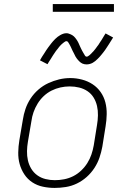

<svg xmlns="http://www.w3.org/2000/svg" viewBox="-20 -914 640 942"><path d="M248 8Q219 8 190.5 2Q162 -4 138.5 -19.5Q115 -35 99.5 -58.5Q84 -82 76.5 -109Q69 -136 69.5 -166Q70 -196 75 -226L92 -326Q96 -353 105 -379.5Q114 -406 130 -430.5Q146 -455 168.5 -474.5Q191 -494 217 -506Q243 -518 270 -524.5Q297 -531 325 -531Q354 -531 382.5 -523.5Q411 -516 434.5 -500.5Q458 -485 474 -462Q490 -439 497 -411.5Q504 -384 503.5 -354Q503 -324 498 -294L482 -194Q477 -167 468 -140.5Q459 -114 443 -89.5Q427 -65 405 -45.5Q383 -26 357 -13.5Q331 -1 303 3.5Q275 8 248 8ZM249 -30Q272 -30 295 -34.5Q318 -39 339 -49.5Q360 -60 378 -77Q396 -94 408.5 -114Q421 -134 428.5 -156Q436 -178 440 -201L456 -301Q460 -324 460.5 -348Q461 -372 456 -394Q451 -416 439.5 -435Q428 -454 409.5 -466.5Q391 -479 368.5 -484.5Q346 -490 322 -490Q299 -490 276.5 -485Q254 -480 233 -469.5Q212 -459 194.5 -442.5Q177 -426 164.5 -405.5Q152 -385 144.5 -363.5Q137 -342 134 -319L117 -219Q113 -196 112.5 -172.5Q112 -149 117 -127Q122 -105 133.5 -86Q145 -67 163 -54Q181 -41 203.5 -35.5Q226 -30 249 -30ZM405 -598Q400 -598 394.5 -599Q389 -600 384.5 -602Q380 -604 376 -607Q372 -610 368.5 -613.5Q365 -617 362 -620.5Q359 -624 356 -628Q353 -632 350.5 -636.5Q348 -641 346 -645.5Q344 -650 341.5 -654.5Q339 -659 337 -663Q335 -667 332.5 -672.5Q330 -678 328 -682.5Q326 -687 323.5 -691.5Q321 -696 319 -699.5Q317 -703 314 -707.5Q311 -712 306 -712Q302 -712 298.5 -709.5Q295 -707 291.5 -704.5Q288 -702 283 -697.5Q278 -693 276 -690.5Q274 -688 272 -686Q270 -684 268 -681Q266 -678 263.5 -675Q261 -672 258.5 -669Q256 -666 253.5 -662.5Q251 -659 248.5 -655Q246 -651 243 -647Q240 -643 237.5 -638.5Q235 -634 232 -629.5Q229 -625 226 -620Q223 -615 219.5 -610Q216 -605 213 -599L176 -618Q181 -628 186.5 -636Q192 -644 197 -652Q202 -660 206.5 -667Q211 -674 215.5 -680Q220 -686 224.5 -692Q229 -698 233 -703Q237 -708 241 -712.5Q245 -717 251 -723Q257 -729 263 -733.5Q269 -738 276 -742Q283 -746 290.5 -748.5Q298 -751 306 -751Q311 -751 316 -749.5Q321 -748 325.5 -746Q330 -744 334.5 -741.5Q339 -739 342.5 -735.5Q346 -732 349 -728.5Q352 -725 355 -720.5Q358 -716 360.5 -712Q363 -708 365 -703.5Q367 -699 369 -694.5Q371 -690 373 -685.5Q375 -681 377.5 -676Q380 -671 382.5 -666Q385 -661 387.5 -657Q390 -653 392 -649.5Q394 -646 397 -641Q400 -636 405 -636Q409 -636 412.5 -638.5Q416 -641 419.5 -643.5Q423 -646 427.5 -651Q432 -656 434 -658Q436 -660 438.5 -662.5Q441 -665 443 -668Q445 -671 447.5 -673.5Q450 -676 452 -679.5Q454 -683 457 -686.5Q460 -690 462.5 -693.5Q465 -697 467.5 -701.5Q470 -706 473 -710Q476 -714 479 -719Q482 -724 485 -729Q488 -734 491 -739Q494 -744 498 -750L535 -730Q529 -721 524 -712.5Q519 -704 514 -696.5Q509 -689 504.5 -682Q500 -675 495.5 -668.5Q491 -662 486.5 -656.5Q482 -651 478 -646Q474 -641 470 -636.5Q466 -632 459.5 -625.5Q453 -619 447.5 -614.5Q442 -610 435 -606Q428 -602 420 -600Q412 -598 405 -598ZM539 -856H239V-894H539Z"/></svg>

Font: Iosevka Etoile XLtObl
Style: Regular
Weight: 200
Italic angle: -9°
Designer: Belleve Invis
Foundry: Belleve Invis
Version: Version 15.5.2; ttfautohint (v1.8.4)